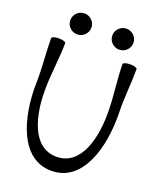

<svg xmlns="http://www.w3.org/2000/svg" viewBox="-191 -1148 1075 1310"><g transform="rotate(20 347.0 -492.5)"><path d="M268 -960C268 -980 260 -1000 245 -1014C231 -1028 212 -1036 192 -1036C171 -1036 152 -1028 138 -1014C123 -1000 115 -980 115 -960C115 -940 123 -920 138 -906C152 -892 171 -884 192 -884C212 -884 231 -892 245 -906C260 -920 268 -940 268 -960ZM573 -960C573 -980 565 -1000 550 -1014C536 -1028 517 -1036 496 -1036C476 -1036 457 -1028 443 -1014C428 -1000 420 -980 420 -960C420 -940 428 -920 443 -906C457 -892 476 -884 496 -884C517 -884 536 -892 550 -906C565 -920 573 -940 573 -960ZM34 -800C34 -694 47 -588 44 -481C38 -221 120 51 344 51C568 51 650 -221 644 -481C641 -588 654 -694 654 -800C653 -809 631 -816 603 -816C574 -816 552 -808 552 -800C553 -692 570 -586 572 -479C578 -271 522 -51 344 -51C166 -51 110 -271 116 -479C118 -586 135 -692 136 -800C136 -808 114 -816 85 -816C57 -816 35 -809 34 -800Z"/></g></svg>

Font: Nupuram Medium
Style: Regular
Weight: 500
Designer: Santhosh Thottingal (santhosh.thottingal@gmail.com)
Foundry: SMC
Version: Version 1.000